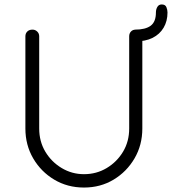

<svg xmlns="http://www.w3.org/2000/svg" viewBox="-20 -833 772 862"><path d="M589 -700Q603 -700 611 -691.5Q619 -683 619 -670V-256Q619 -182 584 -122Q549 -62 490 -26.5Q431 9 357 9Q283 9 223.5 -26.5Q164 -62 129 -122Q94 -182 94 -256V-670Q94 -683 102.5 -691.5Q111 -700 126 -700Q138 -700 147 -691.5Q156 -683 156 -670V-256Q156 -198 183.5 -152Q211 -106 257 -78.5Q303 -51 357 -51Q413 -51 459 -78.5Q505 -106 532.5 -152Q560 -198 560 -256V-670Q560 -683 568 -691.5Q576 -700 589 -700ZM586 -647V-700Q633 -700 656.5 -717.5Q680 -735 680 -777Q680 -791 686.5 -802Q693 -813 706 -813Q722 -813 727 -801Q732 -789 732 -777Q732 -738 714.5 -708.5Q697 -679 665 -663Q633 -647 586 -647Z"/></svg>

Font: Quicksand Light
Style: Regular
Weight: 400
Version: Version 3.004